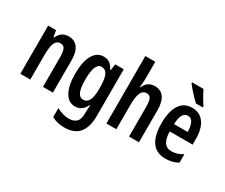

<svg xmlns="http://www.w3.org/2000/svg" viewBox="-152 -1200 2200 1874"><g transform="rotate(30 948.0 -263.0)"><path d="M287 -553Q354 -553 390 -505Q426 -457 426 -363V0H314V-333Q314 -393 301 -423.5Q288 -454 254 -454Q208 -454 189.5 -411.5Q171 -369 171 -269V0H59V-543H148L160 -472H167Q204 -553 287 -553Z M682 -553Q721 -553 748.5 -535Q776 -517 798 -473H805L815 -543H911V-15Q911 107 858 173.5Q805 240 688 240Q609 240 548 205V104Q620 143 685 143Q740 143 769.5 115Q799 87 799 20V8Q799 -9 800.5 -31Q802 -53 804 -74H799Q757 10 679 10Q605 10 563.5 -62.5Q522 -135 522 -268Q522 -406 564.5 -479.5Q607 -553 682 -553ZM712 -456Q636 -456 636 -267Q636 -174 655.5 -130.5Q675 -87 715 -87Q799 -87 799 -249V-276Q799 -370 778.5 -413Q758 -456 712 -456Z M1141 -574Q1141 -547 1139 -521.5Q1137 -496 1132 -472H1140Q1155 -511 1186 -532Q1217 -553 1257 -553Q1326 -553 1361 -504Q1396 -455 1396 -362V0H1284V-333Q1284 -396 1270.5 -424.5Q1257 -453 1226 -453Q1179 -453 1160 -408.5Q1141 -364 1141 -269V0H1029V-760H1141Z M1681 -552Q1740 -552 1780 -521.5Q1820 -491 1840.5 -436Q1861 -381 1861 -309V-242H1603Q1605 -82 1712 -82Q1745 -82 1775 -91Q1805 -100 1838 -121V-26Q1777 10 1698 10Q1625 10 1579.5 -25Q1534 -60 1513.5 -122.5Q1493 -185 1493 -268Q1493 -406 1540.5 -479Q1588 -552 1681 -552ZM1683 -464Q1647 -464 1626.5 -431Q1606 -398 1604 -325H1757Q1757 -386 1738.5 -425Q1720 -464 1683 -464ZM1681 -766Q1691 -744 1706.5 -716Q1722 -688 1738 -661.5Q1754 -635 1766 -618V-606H1688Q1670 -622 1643 -650.5Q1616 -679 1590.5 -708Q1565 -737 1552 -757V-766Z"/></g></svg>

Font: Noto Sans ExtraCondensed SemiBold
Style: Regular
Weight: 600
Width: 2
Designer: Monotype Design Team
Foundry: Monotype Imaging Inc.
Version: Version 2.013; ttfautohint (v1.8.4.7-5d5b)